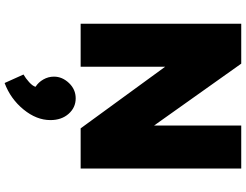

<svg xmlns="http://www.w3.org/2000/svg" viewBox="-134 -586 1042 813"><g transform="rotate(90 386.5 -179.0)"><path d="M523 0H693V-680H511V-311L249 -680H80V0H262V-358ZM304 113Q304 137 316 158Q328 179 347 191Q344 203 327.5 218Q311 233 295 242L331 322Q398 297 443 242Q488 187 488 128Q488 81 461.5 51Q435 21 396 21Q358 21 331 49.5Q304 78 304 113Z"/></g></svg>

Font: Catamaran
Style: Regular
Weight: 900
Designer: Pria Ravichandran
Version: Version 1.001;PS 001.000;hotconv 1.0.70;makeotf.lib2.5.58329